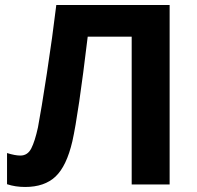

<svg xmlns="http://www.w3.org/2000/svg" viewBox="-20 -734 785 764"><path d="M8 -1V-125Q40 -115 61 -115Q90 -115 104.5 -143.5Q119 -172 131 -227Q144 -295 166.5 -442Q189 -589 204 -714H655V0H504V-588H329Q292 -279 268 -172Q245 -73 201 -31.5Q157 10 80 10Q41 10 8 -1Z"/></svg>

Font: OpenSansMMV
Style: Bold
Weight: 700
Foundry: Ascender Corporation
Version: Version 4.001